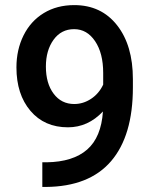

<svg xmlns="http://www.w3.org/2000/svg" viewBox="-20 -741 608 764"><path d="M389.6 -297.4Q330.1 -234.4 250.5 -234.4Q156.7 -234.4 101.1 -300Q45.4 -365.7 45.4 -472.7Q45.4 -543 73.7 -600.1Q102.1 -657.2 154.3 -689Q206.5 -720.7 275.4 -720.7Q382.8 -720.7 445.8 -640.6Q508.8 -560.5 508.8 -426.3V-393.1Q508.8 -200.7 421.9 -99.6Q335 1.5 162.6 2.9H148.4V-95.2H165.5Q270.5 -96.7 326.7 -145.8Q382.8 -194.8 389.6 -297.4ZM275.4 -327.1Q311 -327.1 342.3 -347.7Q373.5 -368.2 390.6 -404.3V-450.7Q390.6 -529.3 358.4 -577.1Q326.2 -625 274.9 -625Q223.6 -625 193.1 -582.8Q162.6 -540.5 162.6 -476.1Q162.6 -409.2 193.4 -368.2Q224.1 -327.1 275.4 -327.1Z"/></svg>

Font: Roboto-o Medium
Style: Regular
Weight: 500
Designer: Google
Version: Version 2.134; 2016; ttfautohint (v1.6)